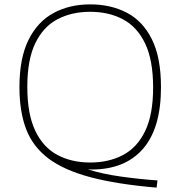

<svg xmlns="http://www.w3.org/2000/svg" viewBox="-20 -769 826 879"><path d="M697 90Q515 74.5 393.8 42.2Q272.5 10 201.2 -44Q130 -98 99.5 -178.2Q69 -258.5 69 -370Q69 -503 110.8 -586.8Q152.5 -670.5 225.8 -709.8Q299 -749 393 -749Q487 -749 560.2 -711Q633.5 -673 675.2 -589.5Q717 -506 717 -370Q717 -182.5 634.8 -87.8Q552.5 7 399.5 7Q391 7 382 6.5Q448.5 27.5 534.8 39.5Q621 51.5 701 57ZM393 -25Q478 -25 543 -59.2Q608 -93.5 644.5 -169Q681 -244.5 681 -368Q681 -493.5 644.5 -569.8Q608 -646 543 -680.5Q478 -715 393 -715Q308 -715 243 -680.8Q178 -646.5 141.5 -571Q105 -495.5 105 -372Q105 -246.5 141.5 -170.2Q178 -94 243 -59.5Q308 -25 393 -25Z"/></svg>

Font: Encode Sans Exp Th
Style: Regular
Weight: 100
Width: 7
Designer: Multiple Designers
Foundry: Impallari Type
Version: Version 3.002; ttfautohint (v1.8.3) -l 8 -r 50 -G 200 -x 14 